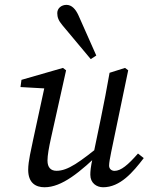

<svg xmlns="http://www.w3.org/2000/svg" viewBox="-20 -772 623 805"><path d="M166.7 13.1C238.7 13.1 313.9 -47.7 412.3 -143.6L412.1 -171.7C313.3 -91.5 264.6 -55.9 217 -55.9C193.1 -55.9 179.1 -69.8 179.1 -98.8C179.1 -120.7 185 -153.4 194 -194L257.1 -477.2L244 -487.3L70 -437.2L65.9 -407L177.5 -400.7L170.2 -422.9L119 -186.4C111.1 -146.6 98.2 -97 98.2 -60.2C98.2 -5.2 129.4 13.1 166.7 13.1ZM412.3 13.1C483.6 13.1 536.9 -49.1 582.7 -109.2L558.5 -128.3C516.7 -80.4 487 -55.6 460.2 -55.6C448.3 -55.6 437.4 -63.5 437.4 -77.5C437.4 -89.5 441.3 -110.3 446.3 -135.1L517.5 -477.2L504.3 -487.3L439.4 -466.8C428.5 -403.1 415.6 -338.5 402.7 -274.9L368.7 -111C359.8 -70.4 358.7 -53.3 358.7 -39C358.7 -4.4 384.9 13.1 412.3 13.1ZM383.7 -539.2C358.9 -595.1 334.2 -650.9 309.3 -706.8C297.2 -733.7 280.9 -751.6 258.7 -751.6C238.4 -751.6 220.1 -738.3 220.1 -717C220.1 -699.6 225.4 -685.3 241.8 -666C281.7 -618.4 320.6 -571.8 360.5 -524.1L383.7 -539.2Z"/></svg>

Font: Source Serif Variable
Style: Italic
Weight: 389
Italic angle: -12°
Designer: Frank Grießhammer
Foundry: Adobe Systems Incorporated
Version: Version 3.001;hotconv 1.0.111;makeotfexe 2.5.65597